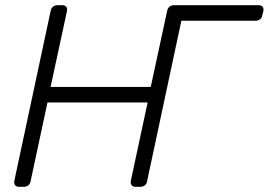

<svg xmlns="http://www.w3.org/2000/svg" viewBox="-20 -720 1036 740"><path d="M976 -700Q987 -700 992 -694Q997 -688 995 -677L991 -662Q990 -652 982.5 -646Q975 -640 964 -640H679L547 -22Q546 -12 538.5 -6Q531 0 520 0H502Q492 0 487.5 -6Q483 -12 484 -22L549 -325H163L98 -22Q97 -12 89.5 -6Q82 0 71 0H53Q43 0 38.5 -6Q34 -12 35 -22L175 -677Q177 -688 184 -694Q191 -700 201 -700H219Q230 -700 235 -694Q240 -688 238 -677L175 -385H561L624 -677Q626 -688 633 -694Q640 -700 650 -700Z"/></svg>

Font: Rubik Light Light
Style: Italic
Weight: 300
Italic angle: -12°
Version: Version 2.104